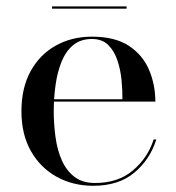

<svg xmlns="http://www.w3.org/2000/svg" viewBox="-20 -588 566 618"><path d="M280 10Q215 10 162.8 -18.8Q110.5 -47.5 79.8 -101.2Q49 -155 49 -230Q49 -305 78.5 -358.8Q108 -412.5 159.5 -441.2Q211 -470 276 -470Q350 -470 394.8 -440.5Q439.5 -411 459.8 -363.2Q480 -315.5 480 -261H116V-268.5H374Q374.5 -296.5 371.2 -330Q368 -363.5 358 -393.5Q348 -423.5 328.5 -443Q309 -462.5 276 -462.5Q239 -462.5 215.2 -442.5Q191.5 -422.5 178 -389Q164.5 -355.5 158.8 -314.2Q153 -273 153 -230Q153 -187.5 158.8 -146Q164.5 -104.5 179.2 -71.5Q194 -38.5 219.8 -18.8Q245.5 1 286 1Q360.5 1 408.2 -39.8Q456 -80.5 474.5 -139H483Q463.5 -75.5 413 -32.8Q362.5 10 280 10ZM147.5 -560V-567.5H387.5V-560Z"/></svg>

Font: Bodoni Moda 28pt
Style: Regular
Weight: 400
Designer: Owen Earl
Foundry: indestructible type
Version: Version 2.005